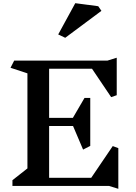

<svg xmlns="http://www.w3.org/2000/svg" viewBox="-20 -1166 855 1204"><path d="M664 0H58V-36L152 -110V-706L46 -741L69 -786H654L712 -804V-569L677 -557L557 -735H288V-427H437L510 -552H546V-251L501 -228L438 -376H288V-51H552L687 -250L722 -237V18ZM616 -1098 389 -929 345 -950 452 -1146 596 -1127Z"/></svg>

Font: InknutAntiqua
Style: Medium
Weight: 500
Designer: Claus Eggers Srensen
Foundry: Claus Eggers Srensen
Version: Version 1.000; ttfautohint (v1.2) -l 7 -r 28 -G 50 -x 13 -D 